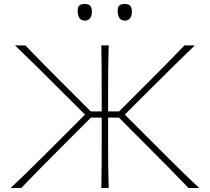

<svg xmlns="http://www.w3.org/2000/svg" viewBox="-20 -940 1049 960"><path d="M33 0Q65.5 -30 105 -68.5Q144.5 -107 185.2 -147.5Q226 -188 261.5 -223.5L405 -367L276.5 -495Q223.5 -548.5 169 -602.2Q114.5 -656 55 -713H106.5Q164.5 -653 209.5 -607.5Q254.5 -562 301 -515.5L433.5 -383H488.5V-475Q488.5 -540.5 488.2 -596.5Q488 -652.5 486.5 -713H523.5Q521.5 -652.5 521 -596.5Q520.5 -540.5 520.5 -475V-383H575.5L708 -515.5Q754.5 -562 799.8 -607.5Q845 -653 902.5 -713H954Q894.5 -655.5 840.2 -602Q786 -548.5 732.5 -495L604 -367L749 -222Q784 -187 824.2 -147Q864.5 -107 904 -68.5Q943.5 -30 976 0H922.5Q869.5 -55.5 822.2 -103.2Q775 -151 730 -196L574.5 -352H520.5V-238Q520.5 -173 521 -117Q521.5 -61 523.5 0H486.5Q488 -61 488.2 -117Q488.5 -173 488.5 -238V-352H434.5L283 -200.5Q235 -152 187.2 -103.8Q139.5 -55.5 86 0ZM603.5 -837Q568.5 -837 568.5 -887Q568.5 -905 576.8 -912.5Q585 -920 604.5 -920Q639.5 -920 639.5 -884Q639.5 -837 603.5 -837ZM403.5 -837Q368.5 -837 368.5 -887Q368.5 -905 376.8 -912.5Q385 -920 404.5 -920Q439.5 -920 439.5 -884Q439.5 -837 403.5 -837Z"/></svg>

Font: Commissioner Flair Thin
Style: Regular
Weight: 100
Designer: Kostas Bartsokas
Foundry: Kostas Bartsokas
Version: Version 1.000; ttfautohint (v1.8.3)